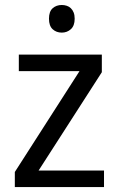

<svg xmlns="http://www.w3.org/2000/svg" viewBox="-20 -757 481 777"><path d="M400.9 0H40V-61L301.8 -469.2H56.2V-536.1H392.1V-464.8L136.2 -66.9H400.9ZM178.2 -681.2Q178.2 -710.4 193.1 -723.6Q208 -736.8 230 -736.8Q240.7 -736.8 250.2 -733.6Q259.8 -730.5 266.8 -723.6Q273.9 -716.8 278.1 -706.3Q282.2 -695.8 282.2 -681.2Q282.2 -652.8 266.8 -638.9Q251.5 -625 230 -625Q208 -625 193.1 -638.7Q178.2 -652.3 178.2 -681.2Z"/></svg>

Font: Droid Sans
Style: Regular
Weight: 400
Foundry: Ascender Corporation
Version: Version 1.00 build 114